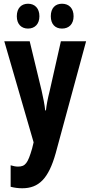

<svg xmlns="http://www.w3.org/2000/svg" viewBox="-20 -768 484 1028"><path d="M70 -681C70 -638 95 -615 130 -615C167 -615 191 -640 191 -681C191 -723 167 -748 130 -748C95 -748 70 -725 70 -681ZM252 -681C252 -639 275 -615 312 -615C350 -615 374 -640 374 -681C374 -723 350 -748 312 -748C276 -748 252 -725 252 -681ZM3 -547 160 -6 152 27C129 106 116 124 76 124C64 124 50 121 37 117V232C56 237 77 240 99 240C188 240 240 188 278 53L441 -547H306L246 -281C235 -238 229 -205 226 -177H222C219 -208 211 -246 203 -282L139 -547Z"/></svg>

Font: Noto Sans Georgian ExtraCondensed Bold
Style: Regular
Weight: 700
Width: 2
Designer: Monotype Design Team, Akaki Razmadze
Foundry: Google LLC
Version: Version 2.005